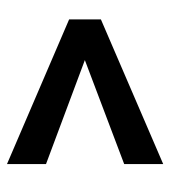

<svg xmlns="http://www.w3.org/2000/svg" viewBox="12 -590 496 560"><g transform="rotate(-90 260.0 -310.0)"><path d="M61.5 -195.8 364.7 -310.5 61.5 -423.8V-537.6L483.4 -356.4V-263.7L61.5 -82Z"/></g></svg>

Font: Vazirmatn RD UI Medium
Style: Regular
Weight: 500
Designer: Saber Rastikerdar
Foundry: Saber Rastikerdar
Version: Version 33.003